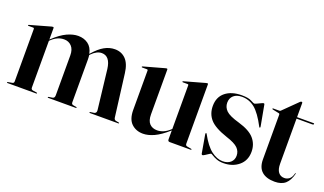

<svg xmlns="http://www.w3.org/2000/svg" viewBox="-60 -896 2126 1258"><g transform="rotate(20 1003.0 -267.0)"><path d="M181.5 -441.5V-361.5L184 -364Q234.5 -411.5 275.8 -430.2Q317 -449 352 -449Q392.5 -449 421.5 -428Q450.5 -407 459.5 -363L462 -365.5Q500 -409.5 535.2 -429.2Q570.5 -449 608 -449Q654 -449 684 -418.5Q714 -388 722 -323L759.5 -27.5Q761.5 -12.5 774 -10L793.5 -6.5Q798 -5.5 798 -3Q798 0 793.5 0H595.5Q591.5 0 591.5 -3Q591.5 -5.5 596.5 -7L621 -10.5Q638.5 -14 636.5 -34L604.5 -310.5Q593.5 -396 535.5 -396Q501 -396 466 -360.5L461.5 -355Q463.5 -340 463.5 -323.5V-26Q463.5 -12.5 477 -10.5L497 -7Q502 -6 502 -3Q502 0 496 0H305Q301 0 301 -3Q301 -6 306 -7L330.5 -10.5Q340 -12.5 343 -18.5Q346 -24.5 346 -33V-310.5Q346 -352 325.5 -374Q305 -396 273 -396Q228 -396 188 -359L181.5 -352.5V-27Q181.5 -13.5 194 -11L221.5 -7Q226 -6 226 -3Q226 0 221 0H21Q16.5 0 16.5 -3Q16.5 -5.5 22 -7L50 -12Q62 -14 62 -25.5V-391Q62 -399 55.5 -399H21.5Q18 -399 18 -402Q18 -404.5 22.5 -406L166 -446.5Q171 -448 176 -448Q181.5 -448 181.5 -441.5Z M855.5 -117V-391Q855.5 -397.5 848.5 -397.5H816Q811.5 -397.5 811.5 -401Q811.5 -403.5 815.5 -405L959.5 -445Q966.5 -447 969.5 -447Q975 -447 975 -441V-129Q975 -85 994.5 -64.5Q1014 -44 1048 -44Q1069 -44 1090.5 -53Q1112 -62 1133.5 -81.5L1139 -86.5V-391Q1139 -397.5 1132 -397.5H1099.5Q1095 -397.5 1095 -401Q1095 -403.5 1099.5 -405L1242.5 -445Q1249.5 -447 1253 -447Q1258 -447 1258 -441V-27.5Q1258 -14 1270 -12L1297.5 -7Q1303 -6.5 1303 -3Q1303 0 1298.5 0H1152Q1139 0 1139 -14.5V-76.5L1138 -75.5Q1086 -29.5 1044.8 -10.5Q1003.5 8.5 968 8.5Q919 8.5 887.2 -21.8Q855.5 -52 855.5 -117Z M1520 -0.5Q1554.5 -0.5 1574.8 -18.5Q1595 -36.5 1595 -65.5Q1595 -96.5 1572.8 -118.5Q1550.5 -140.5 1491 -159.5Q1403 -189 1369.8 -226.8Q1336.5 -264.5 1336.5 -319.5Q1336.5 -382 1379 -416Q1421.5 -450 1492.5 -450Q1538 -450 1559.8 -438.2Q1581.5 -426.5 1586 -426.5Q1591 -426.5 1603.5 -432.5Q1616 -438.5 1628.2 -444.2Q1640.5 -450 1644.5 -450Q1649.5 -450 1650.5 -444.5L1677 -300.5Q1678.5 -292.5 1675.5 -291Q1672.5 -289.5 1670 -293.5Q1626.5 -377 1586.8 -409Q1547 -441 1497 -441Q1459.5 -441 1438.8 -422.2Q1418 -403.5 1418 -372Q1418 -340.5 1441.2 -317.5Q1464.5 -294.5 1533.5 -275Q1612.5 -252 1645.2 -214Q1678 -176 1678 -123.5Q1678 -62 1635.2 -26.2Q1592.5 9.5 1529 9.5Q1501.5 9.5 1481.2 1.8Q1461 -6 1449 -13.8Q1437 -21.5 1434 -21.5Q1431.5 -21.5 1420.8 -14.5Q1410 -7.5 1398.8 -0.2Q1387.5 7 1383.5 7Q1376.5 7 1375 -2.5L1353.5 -126Q1352 -135 1355.5 -137Q1357 -138.5 1360.5 -134.5Q1400.5 -61 1440.5 -30.8Q1480.5 -0.5 1520 -0.5Z M1758.5 -422.5 1715 -431.5Q1710 -432.5 1710 -435.5Q1710 -439 1713.5 -439H1757.5Q1763.5 -439 1767 -443.5L1863.5 -538.5Q1869 -544 1874 -544Q1880.5 -544 1880.5 -536.5V-439H1995.5Q2000.5 -439 2000.5 -435Q2000.5 -428.5 1988 -428.5H1880.5V-115.5Q1880.5 -75 1895.8 -55.2Q1911 -35.5 1937.5 -35.5Q1956.5 -35.5 1971.8 -47.2Q1987 -59 1994.5 -88Q1995.5 -91 1997.5 -90.8Q1999.5 -90.5 1999 -87.5Q1987 -38.5 1960.5 -14.8Q1934 9 1886 9Q1828 9 1796.5 -18.5Q1765 -46 1765 -103V-413Q1765 -421.5 1758.5 -422.5Z"/></g></svg>

Font: Fraunces 144pt S000 SemiBold
Style: Regular
Weight: 600
Version: Version 1.000; ttfautohint (v1.8.3)